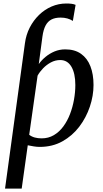

<svg xmlns="http://www.w3.org/2000/svg" viewBox="-20 -850 602 1124"><path d="M9.5 254 126 -597Q132.5 -646.5 154.2 -688.8Q176 -731 208.8 -762.8Q241.5 -794.5 282.2 -812Q323 -829.5 368.5 -829.5Q385.5 -829.5 399 -827.8Q412.5 -826 422.5 -821.5L406.5 -727.5Q392 -737 374 -742Q356 -747 334.5 -747Q303 -747 281.5 -736Q260 -725 247 -700.8Q234 -676.5 228.5 -636.5L207 -475Q223 -497.5 246.5 -517Q270 -536.5 299.2 -548.8Q328.5 -561 362 -561Q417.5 -561 454.2 -535Q491 -509 509.2 -462.2Q527.5 -415.5 527.5 -352.5Q527.5 -289.5 506 -225.5Q484.5 -161.5 444 -108.2Q403.5 -55 345.2 -22.5Q287 10 212.5 10Q196 10 177.8 7Q159.5 4 142.5 0.5L107 254ZM223.5 -40Q263.5 -40 295.2 -58.8Q327 -77.5 350.8 -109.8Q374.5 -142 390 -182.5Q405.5 -223 413.2 -266.8Q421 -310.5 421 -352Q421 -420.5 398 -459.5Q375 -498.5 332.5 -498.5Q304 -498.5 278.2 -484.8Q252.5 -471 232.2 -450Q212 -429 200 -407L151 -61Q165 -50 183.5 -45Q202 -40 223.5 -40Z"/></svg>

Font: Merriweather 36pt
Style: Italic
Weight: 400
Italic angle: -7.8°
Version: Version 2.101